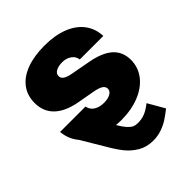

<svg xmlns="http://www.w3.org/2000/svg" viewBox="-205 -659 980 980"><g transform="rotate(-45 285.0 -169.0)"><path d="M284.2 -413.1Q256.8 -413.1 239 -403.1Q221.2 -393.1 221.7 -376Q220.2 -347.2 275.4 -336.9L380.9 -317.4Q462.4 -302.7 502 -267.6Q541.5 -232.4 542 -173.8Q541.5 -118.7 508.8 -77.1Q476.1 -35.6 418.9 -12.9Q361.8 9.8 289.1 9.8Q270 9.8 252.4 8.3Q270.5 38.6 284.4 54Q298.3 69.3 310.5 74.7Q322.8 80.1 338.9 80.1Q370.6 80.1 394.8 68.8Q418.9 57.6 441.4 39.1L493.2 128.9Q464.4 150.9 443.6 164.6Q422.9 178.2 393.8 188.7Q364.7 199.2 331.1 199.2Q284.2 199.2 248.5 178Q212.9 156.7 188.5 126Q164.1 95.2 139.6 52.7L65.4 -71.8Q31.2 -111.3 25.4 -168.9H209Q213.4 -143.6 234.9 -129.4Q256.3 -115.2 290 -115.2Q318.4 -115.2 336.2 -125.2Q354 -135.3 354.5 -152.3Q354 -168.5 339.1 -178Q324.2 -187.5 292 -193.4L199.2 -210Q119.1 -224.6 78.6 -263.9Q38.1 -303.2 38.1 -365.2Q38.1 -419.4 67.4 -458Q96.7 -496.6 151.1 -516.8Q205.6 -537.1 280.3 -537.1Q355 -537.1 409.9 -515.9Q464.8 -494.6 495.4 -454.6Q525.9 -414.6 528.3 -359.4H358.4Q355.5 -383.8 334.7 -398.4Q314 -413.1 284.2 -413.1Z"/></g></svg>

Font: Pretendard JP Black
Style: Regular
Weight: 900
Designer: Base glyphs from Inter by Rasmus Andersson; Hangeul glyphs from Noto Sans CJK(Source Han Sans) by Jang Soo-young and Kan
Foundry: Kil Hyung-jin
Version: Version 1.309